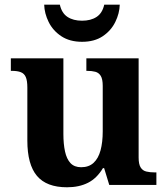

<svg xmlns="http://www.w3.org/2000/svg" viewBox="-20 -783 707 813"><path d="M263.7 10Q177.2 10 136.5 -38.2Q95.8 -86.5 95.8 -187.7V-412.1Q95.8 -441.5 89.2 -456.6Q82.7 -471.7 68.2 -477.3Q53.8 -483 29.5 -483H25.9V-536H248.4V-215.9Q248.4 -173.5 255.3 -141.7Q262.2 -109.8 278.5 -92.3Q294.8 -74.9 323.8 -74.9Q356.2 -74.9 376.4 -93.6Q396.6 -112.4 405.8 -146.6Q415 -180.8 415 -227V-419.1Q415 -448.2 406.6 -461.7Q398.2 -475.3 383.5 -479.1Q368.8 -483 349.3 -483H345.7V-536H567V-116Q567 -87.5 575.6 -73.9Q584.2 -60.3 599.5 -56.7Q614.8 -53 633.9 -53H642.2V0H442.6L420.9 -71.1H415.9Q390.1 -27.9 352.6 -9Q315 10 263.7 10ZM327.4 -606Q275.2 -606 239.5 -629.7Q203.9 -653.4 186 -689.9Q168.1 -726.3 167.1 -763.3H233.4Q241.4 -727.3 265.9 -711.3Q290.4 -695.3 327.4 -695.3Q364.4 -695.3 388.9 -711.3Q413.4 -727.3 421.4 -763.3H487.1Q486.1 -726.3 468.2 -689.9Q450.3 -653.4 415.2 -629.7Q380 -606 327.4 -606Z"/></svg>

Font: Noto Serif Sinhala
Style: Regular
Weight: 400
Designer: Jelle Bosma - Monotype Design Team
Foundry: Monotype Imaging Inc.
Version: Version 2.006